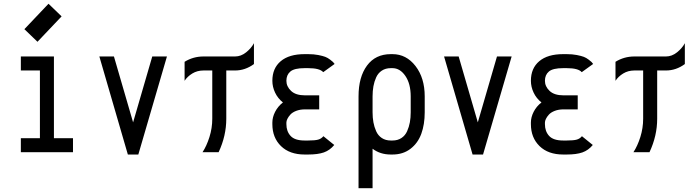

<svg xmlns="http://www.w3.org/2000/svg" viewBox="-20 -795 3642 1003"><path d="M175.8 -576.7 107.4 -642.6 233.4 -775.4 301.8 -709.5ZM88.9 -500H261.7V-73.2H361.3V0H88.9V-73.2H188.5V-426.8H88.9Z M647.9 12.2 499 -500H575.2L675.3 -155.8L775.4 -500H852.1L702.6 12.2Z M944.3 -472.2Q989.3 -500 1043 -500H1208Q1238.8 -500 1265.6 -521.5Q1292.5 -543 1306.6 -569.3V-460.4Q1260.7 -426.8 1208 -426.8H1162.1V-174.8Q1162.1 -85.4 1122.1 0H1038.1Q1059.6 -32.7 1074.2 -79.3Q1088.9 -126 1088.9 -174.8V-426.8H1043Q1010.3 -426.8 984.6 -411.1Q959 -395.5 944.3 -373Z M1668.5 -418Q1650.4 -439 1589.8 -439H1571.3Q1517.6 -439 1496.8 -421.4Q1476.1 -403.8 1476.1 -373Q1476.1 -343.3 1500.5 -320.1Q1524.9 -296.9 1573.2 -296.9H1647.5V-223.6H1573.2Q1547.4 -223.6 1527.3 -215.8Q1507.3 -208 1496.8 -196.3Q1486.3 -184.6 1481.2 -173.8Q1476.1 -163.1 1476.1 -154.8V-146.5Q1476.1 -108.9 1498 -85Q1520 -61 1571.3 -61H1589.8Q1626 -61 1642.3 -65.7Q1658.7 -70.3 1669.4 -83.5L1726.1 -37.6Q1703.1 -9.8 1671.9 1.2Q1640.6 12.2 1589.8 12.2H1571.3Q1493.2 12.2 1448 -31.7Q1402.8 -75.7 1402.8 -146.5V-154.8Q1402.8 -182.6 1417.2 -210.9Q1431.6 -239.3 1458 -259.8Q1431.2 -281.2 1417 -311.3Q1402.8 -341.3 1402.8 -373Q1402.8 -438.5 1446.5 -475.3Q1490.2 -512.2 1571.3 -512.2H1589.8Q1618.7 -512.2 1642.6 -507.6Q1666.5 -502.9 1679.2 -498Q1691.9 -493.2 1704.6 -483.4Q1717.3 -473.6 1719.5 -471.2Q1721.7 -468.8 1728 -460.9Z M2125.5 -208.5V-291.5Q2125.5 -357.4 2097.7 -398.2Q2069.8 -439 2030.3 -439H2021.5Q1994.1 -439 1974.6 -426Q1955.1 -413.1 1945.1 -390.9Q1935.1 -368.7 1930.7 -344.2Q1926.3 -319.8 1926.3 -291.5V-208.5Q1926.3 -180.2 1930.7 -156Q1935.1 -131.8 1945.1 -109.4Q1955.1 -86.9 1974.6 -74Q1994.1 -61 2021.5 -61H2030.3Q2057.6 -61 2077.1 -74Q2096.7 -86.9 2106.7 -109.4Q2116.7 -131.8 2121.1 -156Q2125.5 -180.2 2125.5 -208.5ZM2030.3 12.2H2021.5Q1965.8 12.2 1926.3 -18.1V188H1853V-291.5Q1853 -392.6 1897.2 -452.4Q1941.4 -512.2 2021.5 -512.2H2030.3Q2102.5 -512.2 2150.6 -450Q2198.7 -387.7 2198.7 -291.5V-208.5Q2198.7 -145 2180.9 -96.2Q2163.1 -47.4 2124.3 -17.6Q2085.4 12.2 2030.3 12.2Z M2448.7 12.2 2299.8 -500H2376L2476.1 -155.8L2576.2 -500H2652.8L2503.4 12.2Z M3019 -418Q3001 -439 2940.4 -439H2921.9Q2868.2 -439 2847.4 -421.4Q2826.7 -403.8 2826.7 -373Q2826.7 -343.3 2851.1 -320.1Q2875.5 -296.9 2923.8 -296.9H2998V-223.6H2923.8Q2897.9 -223.6 2877.9 -215.8Q2857.9 -208 2847.4 -196.3Q2836.9 -184.6 2831.8 -173.8Q2826.7 -163.1 2826.7 -154.8V-146.5Q2826.7 -108.9 2848.6 -85Q2870.6 -61 2921.9 -61H2940.4Q2976.6 -61 2992.9 -65.7Q3009.3 -70.3 3020 -83.5L3076.7 -37.6Q3053.7 -9.8 3022.5 1.2Q2991.2 12.2 2940.4 12.2H2921.9Q2843.8 12.2 2798.6 -31.7Q2753.4 -75.7 2753.4 -146.5V-154.8Q2753.4 -182.6 2767.8 -210.9Q2782.2 -239.3 2808.6 -259.8Q2781.7 -281.2 2767.6 -311.3Q2753.4 -341.3 2753.4 -373Q2753.4 -438.5 2797.1 -475.3Q2840.8 -512.2 2921.9 -512.2H2940.4Q2969.2 -512.2 2993.2 -507.6Q3017.1 -502.9 3029.8 -498Q3042.5 -493.2 3055.2 -483.4Q3067.9 -473.6 3070.1 -471.2Q3072.3 -468.8 3078.6 -460.9Z M3195.3 -472.2Q3240.2 -500 3293.9 -500H3459Q3489.7 -500 3516.6 -521.5Q3543.5 -543 3557.6 -569.3V-460.4Q3511.7 -426.8 3459 -426.8H3413.1V-174.8Q3413.1 -85.4 3373 0H3289.1Q3310.5 -32.7 3325.2 -79.3Q3339.8 -126 3339.8 -174.8V-426.8H3293.9Q3261.2 -426.8 3235.6 -411.1Q3210 -395.5 3195.3 -373Z"/></svg>

Font: Anka/Coder Narrow
Style: Regular
Weight: 400
Width: 3
Monospace: yes
Version: Version 001.100